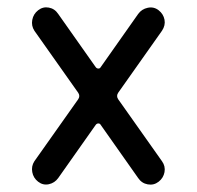

<svg xmlns="http://www.w3.org/2000/svg" viewBox="-20 -553 540 526"><path d="M74.2 -111.3 194.3 -281.2Q200.2 -290 194.3 -298.8L74.2 -468.8Q65.4 -482.4 68.4 -498.5Q71.3 -514.6 84.5 -524.9Q97.7 -535.2 113.8 -532.2Q129.9 -529.3 139.6 -514.6L242.2 -369.1Q245.1 -365.2 249.5 -365.2Q253.9 -365.2 255.9 -369.1L358.4 -514.6Q368.2 -528.3 384.8 -531.7Q401.4 -535.2 414.6 -524.9Q427.7 -514.6 430.7 -499Q433.6 -483.4 423.8 -468.8L303.7 -298.8Q297.9 -290 303.7 -281.2L423.8 -111.3Q433.6 -97.7 430.7 -81.5Q427.7 -65.4 414.6 -55.2Q401.4 -44.9 384.8 -47.9Q368.2 -50.8 358.4 -65.4L255.9 -210.9Q253.9 -214.8 249.5 -214.8Q245.1 -214.8 242.2 -210.9L139.6 -65.4Q129.9 -51.8 113.8 -48.3Q97.7 -44.9 84.5 -55.2Q71.3 -65.4 68.4 -81.5Q65.4 -97.7 74.2 -111.3Z"/></svg>

Font: Rounded-X Mgen+ 2m regular
Style: Regular
Weight: 400
Designer: [Source Han Sans]
Ryoko NISHIZUKA  (kana & ideographs); Paul D. Hunt (Latin, Greek & Cyrillic); Wenlong ZHANG  (bopomofo
Version: Version 1.059.20150602